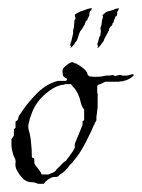

<svg xmlns="http://www.w3.org/2000/svg" viewBox="-20 -448 347 470"><path d="M73 2Q66 -2 57 -2Q48 -2 41 -7Q35 -10 27 -22Q19 -33 18 -41Q17 -46 18 -50Q19 -53 17 -59Q12 -68 11 -75Q8 -83 8 -97V-107L14 -116V-132L17 -134L18 -135V-150L20 -152Q21 -152 22 -153Q24 -155 25 -159Q25 -163 27 -165L37 -180Q51 -200 72 -221Q94 -243 122 -250H142L144 -253V-255Q135 -260 135 -262Q133 -264 133 -277Q134 -278 134 -278.5Q134 -279 134 -279Q134 -280 136 -282Q138 -284 140 -286Q142 -288 145 -290Q153 -296 158 -296Q159 -295 163 -293Q167 -293 169 -291Q171 -290 174 -288Q177 -286 180 -284Q183 -282 185.5 -279.5Q188 -277 190 -275Q191 -274 192 -272Q193 -270 194 -268Q194 -264 198 -262Q200 -260 212 -260Q227 -260 230 -261Q236 -263 241 -263Q250 -263 254 -264Q256 -265 260 -263Q260 -261 266 -263Q269 -264 272.5 -264.5Q276 -265 280 -263Q285 -263 288.5 -263Q292 -263 296 -264Q298 -265 299 -265Q300 -265 301 -266H307V-263Q303 -259 299 -256.5Q295 -254 290 -252L280 -249Q274 -249 271 -248H238Q233 -246 228 -243Q227 -242 225.5 -242Q224 -242 222 -241Q220 -240 218 -238V-221Q220 -219 219 -210V-196Q219 -192 219 -187.5Q219 -183 218 -179Q218 -175 217.5 -171Q217 -167 216 -163V-154Q215 -150 212 -147Q212 -145 211 -143.5Q210 -142 209 -140Q205 -130 200 -120Q195 -110 190 -100Q185 -90 179.5 -81Q174 -72 168 -64Q166 -62 164 -59Q162 -56 160 -54Q158 -51 155 -48Q152 -45 150 -43Q142 -30 126 -20L122 -16Q117 -14 114 -15Q111 -15 105 -13Q101 -11 97.5 -8.5Q94 -6 92 -4Q91 -3 90 -1.5Q89 0 87 2ZM99 -21 113 -27Q114 -28 115 -29Q116 -30 117 -31Q117 -32 120 -35Q127 -41 133 -48Q135 -50 137 -51.5Q139 -53 142 -55Q144 -59 147 -62Q150 -65 152 -69Q155 -73 157.5 -76.5Q160 -80 162 -84Q164 -88 163 -90Q162 -93 164 -98L182 -142V-151L186 -154V-180Q180 -187 178 -196Q177 -201 175.5 -206Q174 -211 172 -215Q171 -217 170 -219.5Q169 -222 167 -225Q165 -228 163.5 -230.5Q162 -233 160 -234Q158 -236 157 -238Q156 -238 154 -242H140Q136 -240 130 -240Q123 -238 118.5 -236Q114 -234 110 -232Q90 -219 77 -204Q62 -186 55 -163Q54 -161 53 -157.5Q52 -154 51 -149Q48 -140 50 -131Q55 -114 56 -99Q57 -91 57.5 -82Q58 -73 58 -63Q60 -61 63 -61Q64 -60 64 -57V-50Q64 -47 66 -44.5Q68 -42 71 -38Q74 -34 76 -31.5Q78 -29 79 -27Q81 -25 81 -23Q81 -21 83 -21ZM153 -331Q151 -331 154 -334Q152 -335 152 -340Q153 -342 153.5 -344.5Q154 -347 155 -349L158 -362Q159 -364 159 -367Q159 -370 159 -372Q159 -375 160 -377.5Q161 -380 161 -383L162 -393Q161 -398 165 -402Q164 -408 163 -409Q163 -409 163.5 -410.5Q164 -412 164 -413Q166 -414 167.5 -415Q169 -416 171 -417Q174 -419 177 -420Q180 -421 183 -422Q186 -423 189 -424Q192 -425 194 -426L203 -428Q204 -428 204.5 -427.5Q205 -427 205 -427Q205 -426 204 -425Q203 -424 203 -422Q200 -422 200 -419Q198 -416 199 -414Q198 -412 198.5 -410.5Q199 -409 199 -409Q198 -410 196 -405L193 -398Q192 -398 190 -396Q190 -396 189.5 -395Q189 -394 189 -393Q187 -385 185 -385L184 -382L180 -376L176 -371Q176 -371 173 -363L170 -354Q169 -350 167.5 -348Q166 -346 164 -344L162 -340Q158 -335 155.5 -333Q153 -331 153 -331ZM219 -331Q217 -331 220 -334Q220 -336 218 -340Q219 -342 219.5 -344.5Q220 -347 221 -349L223 -357Q224 -359 225 -360.5Q226 -362 226 -362V-364L227 -372Q225 -380 227 -383Q229 -387 229 -393Q230 -397 230 -399Q230 -401 231 -402Q232 -406 232 -409Q229 -409 233 -413Q233 -412 238 -417Q241 -420 251 -422Q259 -424 262 -426L270 -428L271 -427Q271 -426 269 -422L267 -419Q266 -417 267 -414Q265 -409 266 -409Q265 -409 266 -409Q266 -409 266 -409Q266 -409 266 -409Q263 -409 262 -405L259 -398Q259 -398 258.5 -397.5Q258 -397 259 -396Q258 -396 258 -393Q255 -392 255 -388Q254 -385 253 -385L252 -384Q250 -382 250 -382Q247 -378 247 -376Q246 -375 246.5 -373.5Q247 -372 245 -371Q245 -370 241 -363L236 -354Q235 -351 234 -348.5Q233 -346 231 -344L228 -340Q222 -331 219 -331Z"/></svg>

Font: Estonia
Style: Regular
Weight: 400
Designer: Robert E. Leuschke
Foundry: Robert E. Leuschke
Version: Version 1.014; ttfautohint (v1.8.3)